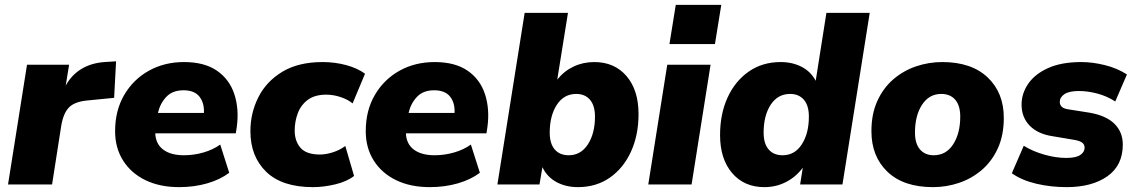

<svg xmlns="http://www.w3.org/2000/svg" viewBox="-20 -758 4670 789"><path d="M13 0 91 -492H264L250 -406Q273 -449 313.5 -474Q354 -499 409 -503L457 -506L449 -356L338 -345Q285 -340 262 -315Q239 -290 231 -237L194 0Z M716 11Q637 11 578 -17.5Q519 -46 486 -98Q453 -150 453 -219Q453 -304 490.5 -368Q528 -432 592 -467.5Q656 -503 736 -503Q820 -503 871.5 -467.5Q923 -432 943 -371Q963 -310 953 -236L949 -210H618Q620 -166 651 -143Q682 -120 736 -120Q777 -120 816.5 -131.5Q856 -143 885 -164L922 -48Q885 -20 831.5 -4.5Q778 11 716 11ZM734 -387Q689 -387 663.5 -360Q638 -333 629 -294H818Q820 -335 799.5 -361Q779 -387 734 -387Z M1266 11Q1139 11 1074 -52Q1009 -115 1009 -219Q1009 -293 1041.5 -358Q1074 -423 1140 -463Q1206 -503 1306 -503Q1356 -503 1402.5 -490.5Q1449 -478 1480 -455L1429 -333Q1410 -349 1380 -359Q1350 -369 1321 -369Q1273 -369 1244.5 -347.5Q1216 -326 1203.5 -292Q1191 -258 1191 -222Q1191 -178 1215 -150.5Q1239 -123 1295 -123Q1319 -123 1347.5 -132Q1376 -141 1399 -158L1435 -35Q1406 -12 1358 -0.5Q1310 11 1266 11Z M1746 11Q1667 11 1608 -17.5Q1549 -46 1516 -98Q1483 -150 1483 -219Q1483 -304 1520.5 -368Q1558 -432 1622 -467.5Q1686 -503 1766 -503Q1850 -503 1901.5 -467.5Q1953 -432 1973 -371Q1993 -310 1983 -236L1979 -210H1648Q1650 -166 1681 -143Q1712 -120 1766 -120Q1807 -120 1846.5 -131.5Q1886 -143 1915 -164L1952 -48Q1915 -20 1861.5 -4.5Q1808 11 1746 11ZM1764 -387Q1719 -387 1693.5 -360Q1668 -333 1659 -294H1848Q1850 -335 1829.5 -361Q1809 -387 1764 -387Z M2355 11Q2305 11 2266.5 -10Q2228 -31 2209 -71L2197 0H2024L2136 -705H2314L2270 -431Q2298 -466 2337 -484.5Q2376 -503 2422 -503Q2505 -503 2554.5 -445.5Q2604 -388 2604 -289Q2604 -203 2573 -135Q2542 -67 2486 -28Q2430 11 2355 11ZM2317 -120Q2367 -120 2396 -165Q2425 -210 2425 -279Q2425 -324 2404.5 -348Q2384 -372 2348 -372Q2297 -372 2268 -327Q2239 -282 2239 -213Q2239 -168 2259.5 -144Q2280 -120 2317 -120Z M2731 -577 2757 -738H2944L2918 -577ZM2644 0 2722 -492H2900L2822 0Z M3121 11Q3038 11 2988.5 -47Q2939 -105 2939 -203Q2939 -290 2970 -357.5Q3001 -425 3057 -464Q3113 -503 3188 -503Q3236 -503 3274 -483.5Q3312 -464 3332 -426L3376 -705H3554L3442 0H3268L3279 -69Q3251 -31 3210 -10Q3169 11 3121 11ZM3196 -120Q3246 -120 3275 -165Q3304 -210 3304 -279Q3304 -324 3283.5 -348Q3263 -372 3227 -372Q3176 -372 3147 -327.5Q3118 -283 3118 -213Q3118 -168 3138.5 -144Q3159 -120 3196 -120Z M3814 11Q3693 11 3627 -52Q3561 -115 3561 -219Q3561 -290 3585.5 -343.5Q3610 -397 3651.5 -432.5Q3693 -468 3745 -485.5Q3797 -503 3852 -503Q3972 -503 4038.5 -440Q4105 -377 4105 -274Q4105 -202 4080.5 -148.5Q4056 -95 4014.5 -59.5Q3973 -24 3921 -6.5Q3869 11 3814 11ZM3817 -120Q3868 -120 3897 -165Q3926 -210 3926 -279Q3926 -324 3905.5 -348Q3885 -372 3848 -372Q3798 -372 3769 -327.5Q3740 -283 3740 -213Q3740 -168 3760.5 -144Q3781 -120 3817 -120Z M4363 11Q4298 11 4238.5 -3Q4179 -17 4138 -46L4187 -159Q4224 -136 4271.5 -122.5Q4319 -109 4362 -109Q4401 -109 4419 -121Q4437 -133 4437 -151Q4437 -164 4427.5 -171.5Q4418 -179 4396 -183L4307 -198Q4245 -207 4211.5 -241.5Q4178 -276 4178 -328Q4178 -374 4205.5 -414Q4233 -454 4287.5 -478.5Q4342 -503 4424 -503Q4469 -503 4520 -490.5Q4571 -478 4611 -452L4563 -341Q4529 -363 4489.5 -373.5Q4450 -384 4414 -384Q4373 -384 4354 -371Q4335 -358 4335 -339Q4335 -328 4342.5 -320Q4350 -312 4368 -309L4457 -295Q4526 -283 4560 -249Q4594 -215 4594 -164Q4594 -78 4530.5 -33.5Q4467 11 4363 11Z"/></svg>

Font: Nunito Sans Black
Style: Italic
Weight: 900
Italic angle: -9°
Designer: Vernon Adams
Foundry: Vernon Adams
Version: Version 3.006; ttfautohint (v1.8.3)